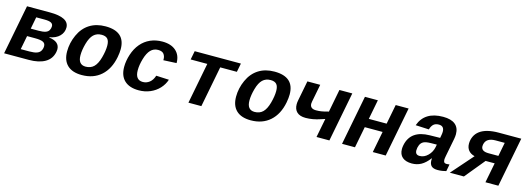

<svg xmlns="http://www.w3.org/2000/svg" viewBox="-3 -1252 5408 1976"><g transform="rotate(15 2700.5 -264.0)"><path d="M360.8 -528.3Q567.4 -528.3 567.4 -420.9Q567.4 -368.2 530 -330.1Q492.7 -292 423.3 -279.8L422.9 -276.4Q535.2 -262.7 535.2 -179.2Q535.2 -167 532.2 -152.3Q517.1 -75.7 451.4 -37.8Q385.7 0 278.8 0H16.1L118.7 -528.3ZM170.4 -85.4H261.7Q313.5 -85.4 341.6 -95.5Q369.6 -105.5 382.3 -127.7Q395 -149.9 395 -176.8Q395 -207 368.9 -219.5Q342.8 -231.9 284.7 -231.9H198.7ZM239.7 -442.9 215.3 -315.9H297.4Q344.7 -315.9 371.3 -324.7Q397.9 -333.5 408.9 -353.3Q419.9 -373 419.9 -395Q419.9 -419.9 398.4 -431.4Q377 -442.9 328.1 -442.9Z M844.7 9.8Q743.2 9.8 690.2 -41Q637.2 -91.8 637.2 -187Q637.2 -276.9 676 -362.8Q714.8 -448.7 785.6 -493.4Q856.4 -538.1 954.1 -538.1Q1164.6 -538.1 1164.6 -351.1Q1164.6 -314 1155.3 -264.6Q1129.9 -133.3 1049.3 -61.8Q968.8 9.8 844.7 9.8ZM1021.5 -349.1Q1021.5 -398.4 1001.5 -421.1Q981.4 -443.8 938 -443.8Q885.7 -443.8 852.5 -411.9Q819.3 -379.9 799.8 -310.1Q780.3 -240.2 780.3 -184.6Q780.3 -84 861.3 -84Q914.6 -84 948.2 -116.7Q981.9 -149.4 1001.7 -221.4Q1021.5 -293.5 1021.5 -349.1Z M1451.7 9.8Q1352.1 9.8 1298.8 -40.5Q1245.6 -90.8 1245.6 -184.6Q1245.6 -249.5 1268.1 -318.6Q1290.5 -387.7 1332.3 -437.3Q1374 -486.8 1432.1 -512.5Q1490.2 -538.1 1560.1 -538.1Q1652.8 -538.1 1704.8 -491.7Q1756.8 -445.3 1756.8 -364.3V-361.8L1617.2 -355L1617.7 -364.3Q1617.7 -398.4 1599.9 -421.1Q1582 -443.8 1539.1 -443.8Q1492.2 -443.8 1460.4 -410.9Q1428.7 -377.9 1409.2 -311Q1389.6 -244.1 1389.6 -188Q1389.6 -84 1470.7 -84Q1509.8 -84 1541.3 -108.6Q1572.8 -133.3 1588.4 -182.1L1724.6 -175.8Q1707.5 -122.6 1668 -80.1Q1628.4 -37.6 1572.5 -13.9Q1516.6 9.8 1451.7 9.8Z M1905.3 -528.3H2397.5L2379.4 -435.5H2202.1L2117.7 0H1980L2064.5 -435.5H1887.2Z M2645 9.8Q2543.5 9.8 2490.5 -41Q2437.5 -91.8 2437.5 -187Q2437.5 -276.9 2476.3 -362.8Q2515.1 -448.7 2585.9 -493.4Q2656.7 -538.1 2754.4 -538.1Q2964.8 -538.1 2964.8 -351.1Q2964.8 -314 2955.6 -264.6Q2930.2 -133.3 2849.6 -61.8Q2769 9.8 2645 9.8ZM2821.8 -349.1Q2821.8 -398.4 2801.8 -421.1Q2781.7 -443.8 2738.3 -443.8Q2686 -443.8 2652.8 -411.9Q2619.6 -379.9 2600.1 -310.1Q2580.6 -240.2 2580.6 -184.6Q2580.6 -84 2661.6 -84Q2714.8 -84 2748.5 -116.7Q2782.2 -149.4 2802 -221.4Q2821.8 -293.5 2821.8 -349.1Z M3242.7 -528.3 3206.1 -339.8 3203.6 -317.9Q3203.6 -263.7 3268.6 -263.7Q3296.9 -263.7 3323.2 -267.6Q3349.6 -271.5 3400.4 -285.6L3447.3 -528.3H3584.5L3481.9 0H3344.7L3384.3 -202.6L3339.8 -188Q3260.3 -160.6 3184.1 -160.6Q3122.6 -160.6 3091.3 -190.2Q3060.1 -219.7 3060.1 -272.9Q3060.1 -292.5 3064.5 -314.5L3106 -528.3Z M4184.6 -528.3 4082 0H3944.3L3988.3 -226.1H3798.3L3754.4 0H3616.7L3719.2 -528.3H3856.9L3816.4 -319.3H4006.3L4046.9 -528.3Z M4361.8 9.8Q4296.4 9.8 4261 -20.5Q4225.6 -50.8 4225.6 -108.4Q4225.6 -127.4 4230 -149.4Q4263.2 -315.9 4466.8 -318.4L4576.2 -320.3L4581.1 -347.2Q4585.9 -370.6 4585.9 -388.2Q4585.9 -449.2 4528.8 -449.2Q4494.1 -449.2 4473.6 -431.6Q4453.1 -414.1 4440.9 -374.5L4299.3 -381.3Q4354.5 -538.1 4551.8 -538.1Q4636.2 -538.1 4679.9 -502.7Q4723.6 -467.3 4723.6 -398.4Q4723.6 -376 4718.3 -347.7L4681.2 -156.2Q4675.8 -129.4 4675.8 -114.7Q4675.8 -96.7 4683.3 -87.4Q4690.9 -78.1 4709.5 -78.1Q4725.1 -78.1 4740.2 -81.1L4726.1 -6.8Q4713.4 -3.9 4703.1 -1.5Q4692.9 1 4682.9 2.4Q4672.9 3.9 4661.6 4.9Q4650.4 5.9 4635.7 5.9Q4589.4 5.9 4568.8 -14.4Q4548.3 -34.7 4548.3 -74.2L4549.3 -94.2H4546.4Q4504.4 -39.1 4460 -14.6Q4415.5 9.8 4361.8 9.8ZM4561 -244.6 4495.6 -243.7Q4444.3 -242.7 4419.9 -230Q4395.5 -217.3 4384 -189.7Q4372.6 -162.1 4372.6 -133.8Q4372.6 -85.9 4419.4 -85.9Q4467.3 -85.9 4506.3 -124.3Q4545.4 -162.6 4556.2 -217.8Z M5089.4 -212.4 4915 0H4765.1L4967.3 -230Q4923.8 -240.7 4900.9 -269Q4877.9 -297.4 4877.9 -340.3Q4877.9 -381.3 4894.8 -417.5Q4911.6 -453.6 4945.3 -478.5Q4979 -503.4 5029.5 -515.9Q5080.1 -528.3 5144 -528.3H5384.8L5282.2 0H5144.5L5186 -212.4ZM5231.4 -442.9H5134.8Q5034.7 -442.9 5020.5 -369.1L5018.6 -351.1Q5018.6 -296.4 5098.6 -296.4H5203.1Z"/></g></svg>

Font: Cousine
Style: Bold Italic
Weight: 700
Italic angle: -12°
Monospace: yes
Designer: Steve Matteson
Foundry: Ascender Corporation
Version: Version 1.20